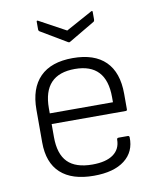

<svg xmlns="http://www.w3.org/2000/svg" viewBox="-79 -739 670 814"><g transform="rotate(-10 256.0 -332.5)"><path d="M260 12Q166 12 117 -33Q68 -78 68 -165V-306Q68 -398 116 -446.5Q164 -495 257 -495Q350 -495 398 -447.5Q446 -400 446 -308V-241Q446 -235 440 -235H121V-179Q121 -106 155.5 -71Q190 -36 262 -36Q321 -36 352 -58.5Q383 -81 383 -122Q383 -129 391 -129H430Q436 -129 437 -123Q439 -60 392.5 -24Q346 12 260 12ZM121 -281H393V-303Q393 -448 258 -448Q121 -448 121 -303ZM250 -565 139 -631Q134 -634 134 -640V-673Q134 -680 141 -676L255 -614L368 -676Q375 -680 375 -673V-640Q375 -634 371 -631L259 -565Q255 -562 250 -565Z"/></g></svg>

Font: Sofia Sans Light
Style: Regular
Weight: 300
Designer: Botio Nikoltchev, Ani Petrova
Foundry: lettersoup
Version: Version 4.100; ttfautohint (v1.8.3)